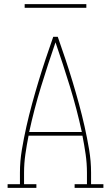

<svg xmlns="http://www.w3.org/2000/svg" viewBox="-20 -914 540 934"><path d="M17 0V-18H77V-74Q77 -130 86.5 -186.5Q96 -243 108.5 -298.5Q121 -354 136 -409Q151 -464 167.5 -518.5Q184 -573 202 -627Q220 -681 239 -735H261Q280 -681 298 -627Q316 -573 332.5 -518.5Q349 -464 364 -409Q379 -354 391.5 -298.5Q404 -243 413.5 -186.5Q423 -130 423 -74V-18H483V0H343V-18H403V-74Q403 -119 396.5 -164Q390 -209 381 -254H119Q110 -209 103.5 -164Q97 -119 97 -74V-18H157V0ZM378 -272Q354 -383 320.5 -492Q287 -601 250 -708Q213 -601 179.5 -492Q146 -383 122 -272ZM100 -876V-894H400V-876Z"/></svg>

Font: Iosevka Curly Slab Thin
Style: Regular
Weight: 100
Monospace: yes
Designer: Belleve Invis
Foundry: Belleve Invis
Version: Version 22.1.2; ttfautohint (v1.8.4)